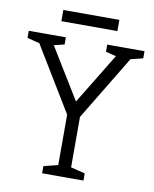

<svg xmlns="http://www.w3.org/2000/svg" viewBox="-118 -861 744 928"><g transform="rotate(10 254.0 -397.5)"><path d="M254 -370 435 -667H508L286 -300H223L0 -667H72ZM223 -330H286V0H223ZM-30 -667H50V-612L-30 -632ZM355 -667H435V-612L355 -632ZM72 -612V-667H152V-632ZM458 -612V-667H538V-632ZM153 0V-35L233 -55V0ZM276 0V-55L356 -35V0ZM117 -795H392V-740H117Z"/></g></svg>

Font: Epunda Slab Light
Style: Regular
Weight: 300
Designer: Simon Atzbach
Foundry: typofactur
Version: Version 1.102